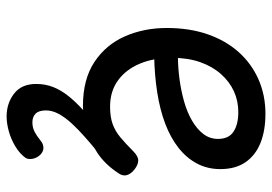

<svg xmlns="http://www.w3.org/2000/svg" viewBox="-138 -420 803 566"><g transform="rotate(90 263.0 -137.5)"><path d="M293 19Q214 19 163 -15Q112 -49 87.5 -105Q63 -161 63 -228Q63 -295 81.5 -348.5Q100 -402 134 -440Q168 -478 214.5 -498.5Q261 -519 316 -519Q365 -519 401.5 -504.5Q438 -490 458.5 -460.5Q479 -431 479 -386Q479 -348 462.5 -317Q446 -286 416 -262.5Q386 -239 345 -223.5Q304 -208 253 -200Q202 -192 145 -191V-261Q178 -261 212.5 -265.5Q247 -270 279 -279Q311 -288 336 -302.5Q361 -317 375.5 -336Q390 -355 390 -379Q390 -411 368.5 -425Q347 -439 311 -439Q278 -439 249.5 -426Q221 -413 198.5 -387.5Q176 -362 163.5 -326Q151 -290 151 -244Q151 -189 168.5 -148Q186 -107 218 -84Q250 -61 295 -61Q325 -61 346 -68.5Q367 -76 385.5 -91.5Q404 -107 426 -129Q441 -144 453.5 -144Q466 -144 480 -133Q494 -122 497 -109.5Q500 -97 490 -84Q465 -46 431 -23.5Q397 -1 361.5 9Q326 19 293 19ZM324 244Q285 244 256.5 222Q228 200 228 157Q228 130 237 107Q246 84 263.5 62Q281 40 306.5 17Q332 -6 366 -32L428 -33V-24Q405 -5 383.5 14Q362 33 344.5 52Q327 71 316.5 90Q306 109 306 128Q306 149 315.5 158.5Q325 168 341 168Q356 168 368 162Q380 156 399 141Q406 136 416 135.5Q426 135 436 144Q446 154 448.5 167Q451 180 446 188Q434 205 412.5 218Q391 231 367.5 237.5Q344 244 324 244Z"/></g></svg>

Font: Playwrite US Modern
Style: Regular
Weight: 400
Designer: Veronika Burian, José Scaglione
Foundry: TypeTogether
Version: Version 1.002